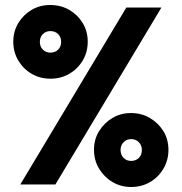

<svg xmlns="http://www.w3.org/2000/svg" viewBox="-20 -736 725 766"><path d="M181 -422Q140 -422 106.5 -441.5Q73 -461 53 -494.5Q33 -528 33 -570Q33 -611 53 -644Q73 -677 106 -696.5Q139 -716 180 -716Q223 -716 256.5 -696.5Q290 -677 310 -644Q330 -611 330 -570Q330 -528 310 -494.5Q290 -461 256.5 -441.5Q223 -422 181 -422ZM181 -526Q200 -526 212 -538Q224 -550 224 -569Q224 -588 212 -600Q200 -612 181 -612Q163 -612 151 -600Q139 -588 139 -569Q139 -550 151 -538Q163 -526 181 -526ZM503 10Q462 10 428.5 -10Q395 -30 375 -63.5Q355 -97 355 -138Q355 -180 375 -212.5Q395 -245 428 -265Q461 -285 502 -285Q545 -285 578.5 -265Q612 -245 632 -212.5Q652 -180 652 -138Q652 -97 632 -63Q612 -29 578.5 -9.5Q545 10 503 10ZM503 -94Q522 -94 534 -106Q546 -118 546 -138Q546 -156 534 -168.5Q522 -181 503 -181Q485 -181 473 -168.5Q461 -156 461 -138Q461 -118 473 -106Q485 -94 503 -94ZM61 0 484 -706H624L201 0Z"/></svg>

Font: Outfit-Bold
Style: Bold
Weight: 700
Designer: Rodrigo Fuenzalida
Foundry: fragTYPE
Version: Version 1.000